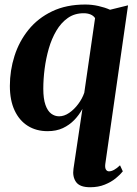

<svg xmlns="http://www.w3.org/2000/svg" viewBox="-20 -554 591 827"><path d="M433.5 152.5Q431.5 168.5 436.2 176.2Q441 184 449.5 184Q459.5 184 471.5 177.5Q483.5 171 497 158L509 184Q498 198 478.5 214Q459 230 431.2 241.2Q403.5 252.5 368 252.5Q323.5 252.5 307.5 229.8Q291.5 207 296.5 173L335 -85Q321 -59 300 -37.2Q279 -15.5 250.8 -2.2Q222.5 11 185 11Q136 11 99.5 -12Q63 -35 42.8 -78.5Q22.5 -122 22.5 -184Q22.5 -250.5 42.5 -313.2Q62.5 -376 103 -426Q143.5 -476 204.5 -505.2Q265.5 -534.5 347 -534.5Q376 -534.5 403.8 -528.2Q431.5 -522 454 -512L531.5 -531ZM389.5 -476Q382.5 -486.5 369.8 -491.8Q357 -497 340.5 -497Q301 -497 272 -476.5Q243 -456 222.8 -421.8Q202.5 -387.5 190.2 -345Q178 -302.5 172.2 -257.5Q166.5 -212.5 166.5 -172Q166.5 -128.5 175.8 -102.2Q185 -76 200.5 -64.5Q216 -53 234.5 -53Q256.5 -53 278 -67.8Q299.5 -82.5 317 -106Q334.5 -129.5 343 -154.5Z"/></svg>

Font: Merriweather 96pt
Style: Bold Italic
Weight: 700
Italic angle: -7.8°
Version: Version 2.101